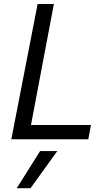

<svg xmlns="http://www.w3.org/2000/svg" viewBox="-20 -708 540 976"><path d="M37.5 0ZM428.8 0 442.5 -72.5H137.5L253.8 -687.5H171.2L37.5 0ZM135 248.8H65L183.8 60H271.2Z"/></svg>

Font: Cambay
Style: Italic
Weight: 400
Italic angle: -11°
Designer: Pooja Saxena
Foundry: Pooja Saxena
Version: Version 1.019;PS 001.019;hotconv 1.0.70;makeotf.lib2.5.58329